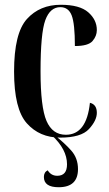

<svg xmlns="http://www.w3.org/2000/svg" viewBox="-20 -567 456 805"><path d="M232 10Q320 10 353 -26Q386 -62 386 -94Q386 -129 357 -136Q343 -2 256 -2Q200 -2 175 -60Q150 -118 150 -268Q150 -428 170 -482.5Q190 -537 233 -537Q267 -537 280.5 -502.5Q294 -468 294 -374Q350 -374 368 -395Q386 -416 386 -441Q386 -484 350 -515.5Q314 -547 235 -547Q147 -547 93 -487.5Q39 -428 39 -267Q39 -110 92.5 -50Q146 10 232 10ZM226 218Q307 218 307 142Q307 96 278.5 64Q250 32 209 0H197Q261 59 261 122Q261 170 220 170Q194 170 180 147Q164 155 164 175Q164 218 226 218Z"/></svg>

Font: Noto Serif Display Condensed Semi
Style: Regular
Weight: 600
Width: 3
Designer: Monotype Design Team
Foundry: Monotype Imaging Inc.
Version: Version 1.900